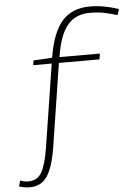

<svg xmlns="http://www.w3.org/2000/svg" viewBox="-151 -798 763 1065"><g transform="rotate(-5 231.0 -265.0)"><path d="M-27 220Q-58 220 -88 210L-79 178Q-55 187 -34 187Q16 187 40.5 145Q65 103 80 6L152 -453H49L53 -479L157 -485Q180 -625 235.5 -687.5Q291 -750 390 -750Q466 -750 550 -722L539 -689Q500 -701 466 -708Q432 -715 387 -715Q306 -715 261 -659.5Q216 -604 198 -485H423L418 -453H192L121 2Q103 119 69 169.5Q35 220 -27 220Z"/></g></svg>

Font: Georama Extended ExtraLight
Style: Italic
Weight: 200
Width: 7
Italic angle: -9°
Designer: Jean-Baptiste Levee
Foundry: Production Type
Version: Version 1.000